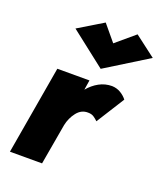

<svg xmlns="http://www.w3.org/2000/svg" viewBox="-139 -845 800 938"><g transform="rotate(20 261.5 -376.5)"><path d="M317 -670 414 -752 523 -669 302 -532 119 -675 248 -753ZM370 -284Q360 -294 348 -302Q336 -310 318 -310Q283 -311 259.5 -281Q236 -251 228 -212L191 0H24L103 -460H270L262 -409Q286 -438 317 -455Q348 -472 384 -472Q409 -471 429 -459Q449 -447 462 -430Z"/></g></svg>

Font: Jost* Heavy
Style: Italic
Weight: 800
Italic angle: -10°
Version: Version 3.7